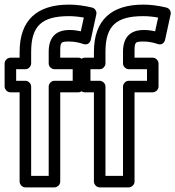

<svg xmlns="http://www.w3.org/2000/svg" viewBox="-28 -787 760 832"><path d="M107 -562C107 -676.1 154.2 -717 271 -717C291.1 -717 313.1 -714.8 335.2 -710.8L322.2 -651.3C303.9 -655.4 289.5 -657 273 -657C210.3 -657 183 -621.3 183 -562V-512C183 -496.9 197.3 -487 208 -487H287V-437H208C192.9 -437 183 -422.7 183 -412V-25H107V-412C107 -427.1 92.7 -437 82 -437H42V-487H82C97.1 -487 107 -501.3 107 -512ZM57 -562V-537H17C6.3 -537 -8 -527.1 -8 -512V-412C-8 -401.3 1.9 -387 17 -387H57V0C57 10.7 66.9 25 82 25H208C218.7 25 233 15.1 233 0V-387H312C322.7 -387 337 -396.9 337 -412V-512C337 -522.7 327.1 -537 312 -537H233V-562C233 -605 234.7 -607 273 -607C292 -607 311.8 -603.6 332.9 -596.4C353.4 -589.3 363.2 -604.6 365.4 -614.7L389.4 -724.7C392.3 -737.8 383.9 -751.2 370.8 -754.3C335.9 -762.7 302.6 -767 271 -767C134.4 -767 57 -701.7 57 -562ZM429 -562C429 -676.1 476.2 -717 593 -717C613.1 -717 635.1 -714.8 657.2 -710.8L644.2 -651.3C625.9 -655.4 611.5 -657 595 -657C532.3 -657 505 -621.3 505 -562V-512C505 -496.9 519.3 -487 530 -487H609V-437H530C514.9 -437 505 -422.7 505 -412V-25H429V-412C429 -427.1 414.7 -437 404 -437H364V-487H404C419.1 -487 429 -501.3 429 -512ZM379 -562V-537H339C328.3 -537 314 -527.1 314 -512V-412C314 -401.3 323.9 -387 339 -387H379V0C379 10.7 388.9 25 404 25H530C540.7 25 555 15.1 555 0V-387H634C644.7 -387 659 -396.9 659 -412V-512C659 -522.7 649.1 -537 634 -537H555V-562C555 -605 556.7 -607 595 -607C614 -607 633.8 -603.6 654.9 -596.4C675.4 -589.3 685.2 -604.6 687.4 -614.7L711.4 -724.7C714.3 -737.8 705.9 -751.2 692.8 -754.3C657.9 -762.7 624.6 -767 593 -767C456.4 -767 379 -701.7 379 -562Z"/></svg>

Font: Fog Sans
Style: Outline
Weight: 700
Foundry: Intel Corporation
Version: Version 1.00